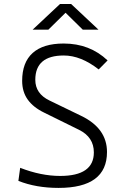

<svg xmlns="http://www.w3.org/2000/svg" viewBox="-20 -918 626 948"><path d="M269 9.8Q158.2 9.8 70.8 -24.9L79.6 -89.4Q182.6 -49.3 276.9 -49.3Q443.4 -49.3 443.4 -165.5Q443.4 -241.2 369.6 -277.3L198.2 -361.8Q144.5 -387.7 116.9 -426.3Q89.4 -464.8 89.4 -519Q89.4 -609.9 141.4 -656.5Q193.4 -703.1 294.4 -703.1Q423.3 -703.1 511.2 -619.6L467.3 -575.2Q379.4 -644 294.9 -644Q154.3 -644 154.3 -523.9Q154.3 -455.6 224.1 -421.9L380.4 -346.2Q508.3 -284.7 508.3 -167.5Q508.3 9.8 269 9.8ZM141.1 -771.5 276.4 -898.4H331.1L466.3 -771.5H388.7L303.7 -855L218.8 -771.5Z"/></svg>

Font: Caskaydia Cove Light
Style: Regular
Weight: 300
Monospace: yes
Designer: Aaron Bell
Foundry: Saja Typeworks
Version: Version 4.300; ttfautohint (v1.8.3)